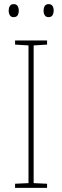

<svg xmlns="http://www.w3.org/2000/svg" viewBox="-20 -1003 300 930"><path d="M208 -93H53V-113L118 -116V-783L53 -787V-807H208V-787L143 -783V-116L208 -113ZM22 -952Q22 -964 27.5 -973.5Q33 -983 46 -983Q60 -983 65.5 -973.5Q71 -964 71 -952Q71 -938 65.5 -929Q60 -920 46 -920Q33 -920 27.5 -929.5Q22 -939 22 -952ZM191 -952Q191 -964 196.5 -973.5Q202 -983 215 -983Q229 -983 234.5 -974Q240 -965 240 -952Q240 -939 234.5 -929.5Q229 -920 215 -920Q202 -920 196.5 -929.5Q191 -939 191 -952Z"/></svg>

Font: Noto Sans Telugu UI SemiCondensed Thin
Style: Regular
Weight: 100
Width: 4
Designer: Jelle Bosma - Monotype Design Team
Foundry: Monotype Imaging Inc.
Version: Version 2.005; ttfautohint (v1.8.4.7-5d5b)